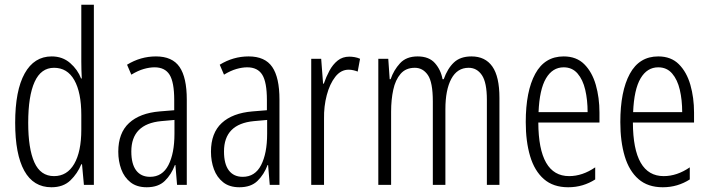

<svg xmlns="http://www.w3.org/2000/svg" viewBox="-20 -780 2991 810"><path d="M197 10Q121 10 82.5 -59.5Q44 -129 44 -262Q44 -398 84 -470Q124 -542 198 -542Q244 -542 276 -514Q308 -486 322 -449H325Q324 -469 323.5 -486Q323 -503 323 -520V-760H376V0H334L326 -87H323Q307 -48 277 -19Q247 10 197 10ZM208 -37Q263 -37 293 -88.5Q323 -140 323 -233V-295Q323 -390 293.5 -442Q264 -494 208 -494Q153 -494 126 -434.5Q99 -375 99 -262Q99 -153 125 -95Q151 -37 208 -37Z M638 -542Q707 -542 737.5 -497.5Q768 -453 768 -360V0H727L720 -84H718Q703 -44 675.5 -17Q648 10 599 10Q557 10 530.5 -11Q504 -32 491.5 -66Q479 -100 479 -140Q479 -219 524.5 -261Q570 -303 654 -310L715 -315V-358Q715 -433 695.5 -464.5Q676 -496 632 -496Q611 -496 586.5 -489Q562 -482 534 -465L516 -507Q573 -542 638 -542ZM660 -269Q534 -257 534 -141Q534 -88 554.5 -61Q575 -34 613 -34Q665 -34 690.5 -83.5Q716 -133 716 -216V-274Z M1029 -542Q1098 -542 1128.5 -497.5Q1159 -453 1159 -360V0H1118L1111 -84H1109Q1094 -44 1066.5 -17Q1039 10 990 10Q948 10 921.5 -11Q895 -32 882.5 -66Q870 -100 870 -140Q870 -219 915.5 -261Q961 -303 1045 -310L1106 -315V-358Q1106 -433 1086.5 -464.5Q1067 -496 1023 -496Q1002 -496 977.5 -489Q953 -482 925 -465L907 -507Q964 -542 1029 -542ZM1051 -269Q925 -257 925 -141Q925 -88 945.5 -61Q966 -34 1004 -34Q1056 -34 1081.5 -83.5Q1107 -133 1107 -216V-274Z M1454 -541Q1464 -541 1476 -539Q1488 -537 1499 -532L1489 -478Q1482 -481 1471.5 -483.5Q1461 -486 1451 -486Q1418 -486 1394.5 -456Q1371 -426 1358.5 -378.5Q1346 -331 1347 -279V0H1293V-532H1335L1343 -427H1346Q1356 -456 1370 -482Q1384 -508 1404.5 -524.5Q1425 -541 1454 -541Z M1969 -542Q2027 -542 2057 -499.5Q2087 -457 2087 -367V0H2034V-359Q2034 -432 2013 -463Q1992 -494 1957 -494Q1909 -494 1884 -447.5Q1859 -401 1859 -319V0H1806V-352Q1806 -433 1785 -463.5Q1764 -494 1730 -494Q1692 -494 1670 -468.5Q1648 -443 1639 -401Q1630 -359 1630 -309V0H1576V-532H1618L1624 -446H1628Q1641 -484 1667.5 -513Q1694 -542 1742 -542Q1790 -542 1815 -513.5Q1840 -485 1847 -446H1852Q1868 -491 1895 -516.5Q1922 -542 1969 -542Z M2358 -542Q2412 -542 2445 -509Q2478 -476 2493.5 -422Q2509 -368 2509 -305V-263H2251Q2252 -37 2381 -37Q2437 -37 2491 -74V-23Q2466 -7 2437.5 1.5Q2409 10 2377 10Q2314 10 2274.5 -24.5Q2235 -59 2216.5 -121Q2198 -183 2198 -265Q2198 -395 2238 -468.5Q2278 -542 2358 -542ZM2358 -496Q2311 -496 2283.5 -449.5Q2256 -403 2252 -307H2459Q2459 -358 2449 -401Q2439 -444 2416.5 -470Q2394 -496 2358 -496Z M2757 -542Q2811 -542 2844 -509Q2877 -476 2892.5 -422Q2908 -368 2908 -305V-263H2650Q2651 -37 2780 -37Q2836 -37 2890 -74V-23Q2865 -7 2836.5 1.5Q2808 10 2776 10Q2713 10 2673.5 -24.5Q2634 -59 2615.5 -121Q2597 -183 2597 -265Q2597 -395 2637 -468.5Q2677 -542 2757 -542ZM2757 -496Q2710 -496 2682.5 -449.5Q2655 -403 2651 -307H2858Q2858 -358 2848 -401Q2838 -444 2815.5 -470Q2793 -496 2757 -496Z"/></svg>

Font: Noto Sans Lao UI ExtCond Light
Style: Regular
Weight: 300
Width: 2
Designer: Monotype Design Team
Foundry: Monotype Imaging Inc.
Version: Version 2.000; ttfautohint (v1.8.4.7-5d5b)